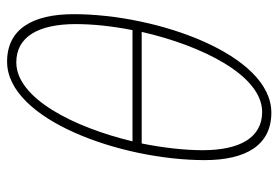

<svg xmlns="http://www.w3.org/2000/svg" viewBox="-142 -632 786 542"><g transform="rotate(-90 251.0 -361.0)"><path d="M204 12C368 12 482 -310 482 -546C482 -662 440 -734 348 -734C184 -734 70 -412 70 -176C70 -60 112 12 204 12ZM346 -708C418 -708 454 -646 454 -540C454 -491 448 -436 437 -380H123C163 -547 245 -708 346 -708ZM206 -14C134 -14 98 -76 98 -182C98 -234 105 -294 117 -354H432C393 -183 309 -14 206 -14Z"/></g></svg>

Font: Source Sans Pro ExtraLight
Style: Italic
Weight: 200
Italic angle: -11°
Designer: Paul D. Hunt
Foundry: Adobe Systems Incorporated
Version: Version 3.006;hotconv 1.0.111;makeotfexe 2.5.65597